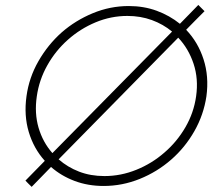

<svg xmlns="http://www.w3.org/2000/svg" viewBox="-20 -732 845 764"><path d="M126.4 -348.4Q135.6 -414 168.4 -472.3Q201.1 -530.5 250.8 -574.4Q299.7 -617.8 360.5 -643.2Q421.4 -668.6 486.9 -668.6Q539.4 -668.6 584.3 -652.1Q629.3 -635.7 664.7 -606.3Q531.2 -471 426.6 -364.6Q322 -258.1 188.5 -122.8Q150.5 -165.9 133.5 -223.6Q116.6 -281.4 126.4 -348.4ZM395.5 -31.4Q340.5 -31.4 294.8 -49Q249 -66.6 213.3 -98Q333.4 -219.9 451.2 -340Q569.1 -460.2 689.2 -582.1Q730.4 -538.4 750.3 -478.2Q770.2 -418 760.4 -349Q751.2 -283.3 717.6 -225.4Q684 -167.6 634.3 -125Q584.7 -81.5 522.8 -56.5Q461 -31.4 395.5 -31.4ZM85.4 -349Q74.8 -272.7 94.5 -206.7Q114.3 -140.7 158.3 -92Q138.8 -72.6 119.8 -52.7Q100.7 -32.8 81.2 -13.3Q87.1 -7 93.4 -0.8Q99.7 5.3 106 11.5Q124.8 -8 144.5 -28Q164.2 -48.1 183 -67.6Q223.8 -31.9 276.8 -12Q329.9 8 392.4 8Q466.4 8 535.9 -20Q605.4 -48 661.4 -97Q716.4 -145 753.4 -210Q790.4 -275 801.4 -349Q812 -427.9 789.9 -496.1Q767.9 -564.3 720.7 -613.5Q739.1 -632.5 757 -650.5Q774.9 -668.5 793.9 -687.5L769.1 -712.3L695.9 -637.3Q654.9 -670.3 603.7 -689.1Q552.4 -708 492.4 -708Q418.4 -708 349.4 -679.5Q280.4 -651 225.4 -603Q170.4 -554 132.9 -488.5Q95.4 -423 85.4 -349Z"/></svg>

Font: Josefin Slab Thin
Style: Italic
Weight: 100
Italic angle: -12°
Designer: Santiago Orozco
Foundry: Typemade
Version: Version 2.000